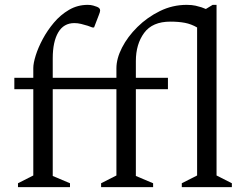

<svg xmlns="http://www.w3.org/2000/svg" viewBox="-20 -770 1018 790"><path d="M54 0V-16L117 -48V-403H39V-450H117V-490Q117 -510 127 -542Q137 -574 156 -609.5Q175 -645 202 -677Q229 -709 264 -729.5Q299 -750 341 -750Q354 -750 364 -747Q374 -744 379 -742Q392 -737 392 -727Q392 -721 387 -709L367 -657H360L341 -664Q328 -668 314 -671.5Q300 -675 286 -675Q242 -675 219.5 -636.5Q197 -598 197 -530V-450H459V-489Q459 -529 482 -574Q505 -619 545.5 -659Q586 -699 638 -724.5Q690 -750 748 -750Q770 -750 785 -746.5Q800 -743 809 -740Q820 -736 827 -733L855 -750H871V-48L934 -16V0H728V-16L791 -48V-657Q767 -671 741 -676Q715 -681 681 -681Q607 -681 573 -634.5Q539 -588 539 -519V-450H671V-403H539V-46L610 -16V0H396V-16L459 -48V-403H197V-46L268 -16V0Z"/></svg>

Font: Spectral
Style: Regular
Weight: 400
Designer: Jean-Baptiste Levee
Foundry: Production Type
Version: Version 2.001